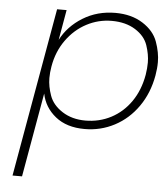

<svg xmlns="http://www.w3.org/2000/svg" viewBox="-56 -599 784 905"><g transform="rotate(5 336.5 -147.0)"><path d="M198 -400Q232 -466 300 -508Q368 -550 454 -550Q530 -550 583.5 -516Q637 -482 655 -431.5Q673 -381 673 -336Q673 -306 667 -272Q652 -188 607.5 -124.5Q563 -61 497.5 -26.5Q432 8 356 8Q271 8 218 -34.5Q165 -77 152 -142L82 256H37L178 -543H223ZM621 -272Q626 -303 626 -330Q626 -368 611.5 -411Q597 -454 551.5 -482.5Q506 -511 440 -511Q377 -511 321 -481.5Q265 -452 226 -397.5Q187 -343 175 -272Q170 -243 170 -217Q170 -178 185.5 -134.5Q201 -91 247 -61.5Q293 -32 356 -32Q422 -32 477.5 -61Q533 -90 570.5 -144Q608 -198 621 -272Z"/></g></svg>

Font: Fz Poppins ExtLt
Style: Italic
Weight: 200
Italic angle: -10°
Designer: Ninad Kale (Devanagari), Jonny Pinhorn (Latin)
Foundry: Indian Type Foundry
Version: Vit hóa bi Vntype.Com & FontZin.Com